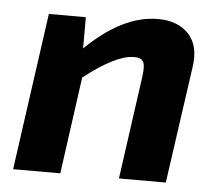

<svg xmlns="http://www.w3.org/2000/svg" viewBox="-43 -554 681 600"><g transform="rotate(5 298.0 -253.5)"><path d="M204 -493V-395Q319 -507 429 -507Q492 -507 526 -470.5Q560 -434 550 -367L498 0H351L396 -323Q401 -358 394 -370.5Q387 -383 363 -382Q307 -381 209 -304L167 0H19L88 -493Z"/></g></svg>

Font: Exo 2.0
Style: Bold Italic
Weight: 700
Italic angle: -8°
Designer: Natanael Gama
Version: Version 1.001;PS 001.001;hotconv 1.0.70;makeotf.lib2.5.58329